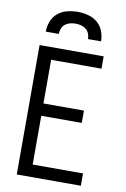

<svg xmlns="http://www.w3.org/2000/svg" viewBox="-102 -1014 705 1074"><g transform="rotate(10 250.0 -477.5)"><path d="M72 0V-735H436V-665H150V-417H380V-347H150V-70H436V0ZM93 -815Q93 -845 104 -873.5Q115 -902 138 -921Q161 -940 190.5 -947.5Q220 -955 250 -955Q280 -955 309.5 -947.5Q339 -940 362 -921Q385 -902 396 -873.5Q407 -845 407 -815H333Q333 -831 327 -846Q321 -861 309 -870.5Q297 -880 281.5 -884Q266 -888 250 -888Q234 -888 218.5 -884Q203 -880 191 -870.5Q179 -861 173 -846Q167 -831 167 -815Z"/></g></svg>

Font: Iosevka Algr
Style: Regular
Weight: 400
Monospace: yes
Designer: Belleve Invis
Foundry: Belleve Invis
Version: Version 26.0.2; ttfautohint (v1.8.3)